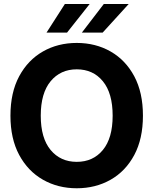

<svg xmlns="http://www.w3.org/2000/svg" viewBox="-20 -958 789 987"><path d="M374.5 9.8Q277.8 9.8 200.7 -34.2Q123.5 -78.1 78.6 -161.6Q33.7 -245.1 33.7 -363.3Q33.7 -482.4 78.6 -565.9Q123.5 -649.4 200.7 -693.4Q277.8 -737.3 374.5 -737.3Q471.2 -737.3 548.3 -693.4Q625.5 -649.4 670.2 -565.9Q714.8 -482.4 714.8 -363.3Q714.8 -244.6 670.2 -161.1Q625.5 -77.6 548.3 -33.9Q471.2 9.8 374.5 9.8ZM374.5 -126Q458.5 -126 508.8 -187Q559.1 -248 559.1 -363.3Q559.1 -479 508.8 -540.3Q458.5 -601.6 374.5 -601.6Q291 -601.6 240.2 -540.3Q189.5 -479 189.5 -363.3Q189.5 -248 240.2 -187Q291 -126 374.5 -126ZM400.9 -790.5 513.7 -937.5H641.6L507.8 -790.5ZM219.2 -790.5 313.5 -937.5H440.9L324.7 -790.5Z"/></svg>

Font: Inter Tight
Style: Bold
Weight: 700
Designer: Rasmus Andersson
Foundry: rsms
Version: Version 3.004; ttfautohint (v1.8.4.7-5d5b)